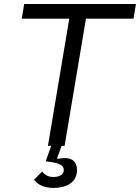

<svg xmlns="http://www.w3.org/2000/svg" viewBox="-20 -718 689 945"><path d="M244 207C305 207 359 181.1 359 119C359 79.9 337 60 300.1 60C291.9 60 277 61.1 263.1 63.9L261 61.1L283 0H297.9L403.1 -626.1H637.1L649.1 -698.2H99.1L87 -626.1H321L215.9 0H231.9L204.9 76L234 79.9C285.2 87 294 105.1 294 119C294 141 273.1 153.1 244 153.1C214.8 153.1 198.2 141 187.9 126.1L148.1 165.8C160.9 187.1 192.1 207 244 207Z"/></svg>

Font: Margiela Mono Italic Italic
Style: Regular
Weight: 400
Designer: Mike Abbink, Paul van der Laan, Pieter van Rosmalen
Foundry: Bold Monday
Version: Version 2.003 2021